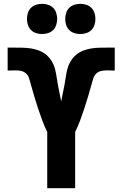

<svg xmlns="http://www.w3.org/2000/svg" viewBox="-20 -984 640 1004"><path d="M227 0V-294Q212 -324 200.5 -355.5Q189 -387 178.5 -418.5Q168 -450 158.5 -482.5Q149 -515 140 -547V-548Q136 -562 131.5 -576Q127 -590 116 -600Q105 -610 90.5 -613Q76 -616 62 -616Q51 -616 41 -615.5Q31 -615 20 -615V-735Q30 -735 39 -735Q48 -735 57 -735Q79 -735 100.5 -734.5Q122 -734 143.5 -730.5Q165 -727 185.5 -719Q206 -711 222.5 -697Q239 -683 250.5 -664Q262 -645 267.5 -624Q273 -603 276 -581.5Q279 -560 283 -539Q287 -518 291.5 -496.5Q296 -475 300 -454Q304 -475 308.5 -496.5Q313 -518 317 -539Q321 -560 324 -581.5Q327 -603 332.5 -624Q338 -645 349.5 -664Q361 -683 377.5 -697Q394 -711 414.5 -719Q435 -727 456.5 -730.5Q478 -734 499.5 -734.5Q521 -735 543 -735Q552 -735 561 -735Q570 -735 580 -735V-615Q569 -615 559 -615.5Q549 -616 538 -616Q524 -616 509.5 -613Q495 -610 484 -600Q473 -590 468.5 -576Q464 -562 460 -548V-547Q451 -515 441.5 -482.5Q432 -450 421.5 -418.5Q411 -387 399.5 -355.5Q388 -324 373 -294V0ZM400 -806Q384 -806 368.5 -811Q353 -816 342 -827Q331 -838 326 -853.5Q321 -869 321 -885Q321 -901 326 -916.5Q331 -932 342 -943Q353 -954 368.5 -959Q384 -964 400 -964Q416 -964 431.5 -959Q447 -954 458 -943Q469 -932 474 -916.5Q479 -901 479 -885Q479 -869 474 -853.5Q469 -838 458 -827Q447 -816 431.5 -811Q416 -806 400 -806ZM200 -806Q184 -806 168.5 -811Q153 -816 142 -827Q131 -838 126 -853.5Q121 -869 121 -885Q121 -901 126 -916.5Q131 -932 142 -943Q153 -954 168.5 -959Q184 -964 200 -964Q216 -964 231.5 -959Q247 -954 258 -943Q269 -932 274 -916.5Q279 -901 279 -885Q279 -869 274 -853.5Q269 -838 258 -827Q247 -816 231.5 -811Q216 -806 200 -806Z"/></svg>

Font: Iosevka Custom Heavy Extended
Style: Regular
Weight: 900
Width: 7
Monospace: yes
Designer: Belleve Invis
Foundry: Belleve Invis
Version: Version 11.2.4; ttfautohint (v1.8.4)